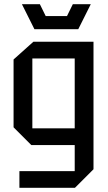

<svg xmlns="http://www.w3.org/2000/svg" viewBox="-20 -760 518 920"><path d="M73 140V60H338V-65H130L45 -150V-475L140 -560H428V51L339 140ZM135 -480V-145H338V-480ZM329 -740H415L355 -620H145L85 -740H171L199 -683H301Z"/></svg>

Font: Tektur SemiCondensed
Style: Regular
Weight: 400
Width: 4
Designer: Adam Jagosz
Foundry: Adam Jagosz
Version: Version 1.005;gftools[0.9.30]